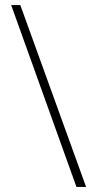

<svg xmlns="http://www.w3.org/2000/svg" viewBox="-20 -735 376 756"><path d="M60 -715H24L281 1H319Z"/></svg>

Font: Noto Sans Lao UI ExtCond ExtLt
Style: Regular
Weight: 200
Width: 2
Designer: Monotype Design Team
Foundry: Monotype Imaging Inc.
Version: Version 2.000